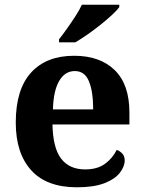

<svg xmlns="http://www.w3.org/2000/svg" viewBox="-20 -786 613 816"><path d="M307 10Q178 10 112.5 -62.5Q47 -135 47 -265Q47 -406 112 -477.5Q177 -549 295 -549Q405 -549 467.5 -488Q530 -427 530 -308V-257H203Q205 -157 240 -111.5Q275 -66 342 -66Q394 -66 426.5 -90Q459 -114 476 -149Q490 -144 500 -133Q510 -122 510 -104Q510 -79 489.5 -52Q469 -25 424 -7.5Q379 10 307 10ZM376 -321Q376 -397 358 -440.5Q340 -484 298 -484Q256 -484 231.5 -442Q207 -400 205 -321ZM231 -619Q246 -638 264.5 -664Q283 -690 300.5 -717Q318 -744 328 -766H487V-756Q478 -743 456.5 -723Q435 -703 407.5 -681Q380 -659 352 -639.5Q324 -620 300 -606H231Z"/></svg>

Font: Noto Rashi Hebrew
Style: Bold
Weight: 700
Version: Version 1.006